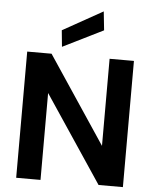

<svg xmlns="http://www.w3.org/2000/svg" viewBox="-62 -1010 852 1061"><g transform="rotate(5 364.0 -479.0)"><path d="M68 0V-700H203L525 -217V-700H660V0H525L203 -482V0ZM257 -743 248 -834 470 -958 481 -854Z"/></g></svg>

Font: DM Sans 17pt
Style: Bold
Weight: 700
Version: Version 4.004;gftools[0.9.30]